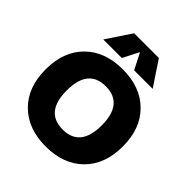

<svg xmlns="http://www.w3.org/2000/svg" viewBox="-257 -1140 1319 1319"><g transform="rotate(45 403.0 -480.0)"><path d="M402 -905 343 -790H163L283 -970H523L643 -790H463L404 -905ZM129.5 -639.5Q231 -740 403 -740Q575 -740 676.5 -639.5Q778 -539 778 -365Q778 -191 676.5 -90.5Q575 10 403 10Q231 10 129.5 -90.5Q28 -191 28 -365Q28 -539 129.5 -639.5ZM233 -365Q233 -155 403 -155Q573 -155 573 -365Q573 -575 403 -575Q233 -575 233 -365Z"/></g></svg>

Font: M PLUS 1p Black
Style: Regular
Weight: 900
Version: Version 1.061